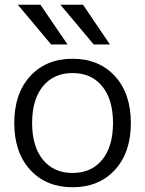

<svg xmlns="http://www.w3.org/2000/svg" viewBox="-20 -777 610 807"><path d="M195 -590 55 -757H150L264 -590ZM374 -590 234 -757H329L442 -590ZM107 -63Q40 -136 40 -260Q40 -384 107 -457Q174 -530 285 -530Q396 -530 463 -457Q530 -384 530 -260Q530 -136 463 -63Q396 10 285 10Q174 10 107 -63ZM160.5 -105.5Q206 -50 285 -50Q364 -50 409.5 -105.5Q455 -161 455 -260Q455 -359 409.5 -414.5Q364 -470 285 -470Q206 -470 160.5 -414.5Q115 -359 115 -260Q115 -161 160.5 -105.5Z"/></svg>

Font: M PLUS 1p
Style: Regular
Weight: 400
Version: Version 1.062